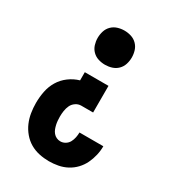

<svg xmlns="http://www.w3.org/2000/svg" viewBox="-182 -630 863 955"><g transform="rotate(30 250.0 -152.5)"><path d="M250 -332Q230 -332 211 -338Q192 -344 178 -358Q164 -372 158 -391Q152 -410 152 -430Q152 -450 158 -469Q164 -488 178 -502Q192 -516 211 -522Q230 -528 250 -528Q270 -528 289 -522Q308 -516 322 -502Q336 -488 342 -469Q348 -450 348 -430Q348 -410 342 -391Q336 -372 322 -358Q308 -344 289 -338Q270 -332 250 -332ZM248 223Q220 223 192 217Q164 211 140 197Q116 183 97.5 161Q79 139 68 113.5Q57 88 52.5 60Q48 32 48 4Q48 -30 54.5 -63Q61 -96 78 -124.5Q95 -153 122.5 -173.5Q150 -194 182 -203V-250H318V-97H250Q233 -97 218.5 -87Q204 -77 197 -62Q190 -47 187.5 -30Q185 -13 185 3Q185 15 186 26.5Q187 38 189.5 49Q192 60 196 70.5Q200 81 207.5 90Q215 99 225.5 104Q236 109 248 109Q263 109 276 101Q289 93 296 80Q303 67 306 52Q309 37 309 23H446Q446 49 440 75Q434 101 422.5 125Q411 149 392.5 168.5Q374 188 350.5 200.5Q327 213 300.5 218Q274 223 248 223Z"/></g></svg>

Font: Iosevka SS18 Heavy
Style: Regular
Weight: 900
Monospace: yes
Designer: Belleve Invis
Foundry: Belleve Invis
Version: Version 25.1.1; ttfautohint (v1.8.4)